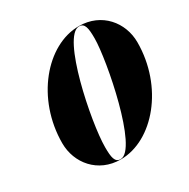

<svg xmlns="http://www.w3.org/2000/svg" viewBox="-171 -916 1066 1083"><g transform="rotate(-30 361.5 -375.0)"><path d="M482 -760C271 -760 71 -523 71 -234C71 -105 164 10 312 10C523 10 723 -227 723 -516C723 -645 630 -760 482 -760ZM482 -758C519 -758 525 -722 525 -656C525 -515 423 8 312 8C275 8 269 -28 269 -94C269 -255 371 -758 482 -758Z"/></g></svg>

Font: Bodoni* 96pt Fatface
Style: Italic
Weight: 900
Italic angle: -13°
Version: Version 2.3